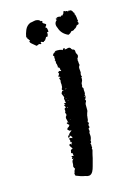

<svg xmlns="http://www.w3.org/2000/svg" viewBox="-125 -692 520 735"><g transform="rotate(-20 135.0 -324.5)"><path d="M58 -28 57 -32V-36Q56 -40 61 -42L59 -46Q62 -47 63 -50L64 -52L66 -54L64 -56L63 -59Q61 -63 62 -65L64 -72L65 -80Q66 -88 74 -92H68Q66 -94 68 -95L70 -97L71 -98Q70 -99 68 -102Q70 -104 78 -102L77 -106V-111Q76 -116 71 -114L73 -119L74 -124Q76 -129 83 -128Q82 -130 80 -136L78 -139L76 -143Q75 -147 80 -150L85 -145Q86 -146 86 -148V-151Q89 -152 89 -154Q89 -155 85 -154Q84 -155 84 -158L85 -162Q85 -166 82 -169Q89 -172 96 -167Q98 -172 95 -174L92 -178L89 -181Q90 -179 88 -175Q86 -173 82 -174Q81 -178 86 -182L90 -185Q90 -186 91 -187Q92 -188 93 -189L97 -192L102 -195Q102 -197 101 -198Q98 -195 95 -198L92 -201L89 -204Q91 -212 98 -212Q98 -216 103 -218Q96 -224 95 -229L98 -230H100Q102 -233 100 -239V-241L99 -244Q99 -249 100 -252Q106 -257 105 -261Q106 -262 104 -265Q103 -266 103 -268Q106 -272 106 -275V-281Q106 -285 113 -286Q113 -287 111.5 -290.5Q110 -294 109 -296L111 -297H115Q114 -298 112 -300L110 -301Q112 -303 114 -303H118Q120 -305 119 -306L118 -308L117 -309Q119 -313 118 -316Q117 -317 117 -319L120 -325L118 -332L116 -338Q114 -342 119 -347Q122 -353 127 -350Q127 -352 124 -353L122 -354L121 -355Q124 -358 123 -361Q126 -362 126 -366V-369L127 -372Q126 -383 129 -390L128 -394L127 -398Q126 -402 133 -401Q131 -406 125 -407L128 -410L131 -414Q134 -417 130 -421L133 -424L135 -425L137 -426L143 -423Q145 -425 143 -427L142 -429V-431Q143 -432 142 -435L140 -438L138 -440L136 -441Q138 -443 137 -450Q137 -456 135 -458Q138 -466 134 -471Q135 -472 137 -472Q135 -480 138 -484Q137 -487 134 -490L137 -494L140 -497Q144 -500 148 -499L146 -503Q170 -503 177 -496Q178 -498 178 -499Q179 -500 179 -501Q184 -502 185 -501Q188 -500 184 -497Q186 -495 190 -496H193L197 -497Q207 -498 209 -489L213 -485Q218 -485 220 -479V-469Q220 -468 222 -464L224 -459L223 -454L221 -450Q216 -446 218 -441L216 -439Q218 -437 217 -430V-426Q217 -422 218 -421Q212 -416 212 -408V-393Q207 -382 211 -377L210 -375L208 -374Q206 -372 208 -370Q208 -368 207 -365Q206 -362 206 -361Q204 -357 203 -356Q200 -352 200 -346V-344Q199 -343 198.5 -341Q198 -339 198 -337Q203 -332 200 -326V-316Q200 -310 197 -307Q199 -302 197 -297Q195 -291 191 -290Q195 -288 193 -281L190 -277L188 -272Q188 -270 186 -248Q186 -245 182 -238Q180 -233 178 -227Q179 -226 177 -221L176 -215L175 -211L173 -208Q171 -203 175 -202Q176 -199 171 -194V-190L172 -186Q172 -182 166 -180L167 -175V-169Q164 -166 164 -162V-153Q164 -144 158 -134Q160 -126 154 -125Q156 -117 155 -116L154 -113L155 -110Q155 -106 152 -104Q154 -101 152 -96L149 -88L146 -79L143 -69Q134 -44 132 -39L128 -29L123 -20Q116 -10 107 -10Q100 -10 93 -14Q84 -16 75 -20ZM81 -553 77 -557 73 -561Q63 -571 72 -575L69 -577L68 -579Q67 -582 64 -583Q66 -586 65 -587L63 -589Q62 -590 62 -591L66 -604Q70 -614 72 -617Q80 -632 95 -637L106 -638Q111 -639 118 -639Q132 -637 135 -629Q140 -630 141 -627L139 -622L142 -618L145 -616Q148 -614 150 -612Q152 -608 143 -601Q148 -599 149 -593Q150 -586 149 -581H143Q145 -571 138 -564L134 -566Q132 -562 125 -554Q120 -554 119 -550L116 -552H114Q112 -552 110 -555Q107 -554 107 -551Q107 -549 109 -547Q104 -546 102 -548Q101 -549 98 -549Q95 -547 88 -546ZM195 -613Q192 -614 192 -617Q192 -620 195 -618Q196 -622 203 -622Q208 -622 213 -619Q216 -625 220 -621L224 -625L228 -629Q227 -633 230 -635Q234 -636 237 -632Q242 -634 246 -628Q248 -631 250 -631L252 -630Q254 -628 255 -630Q259 -628 260 -627L261 -625L263 -623Q262 -619 267 -615Q265 -608 268 -607Q270 -594 269 -587Q272 -583 267 -580L268 -577L269 -575Q269 -571 267 -569Q265 -569 259 -567Q256 -564 255 -562Q250 -557 246 -557Q244 -554 239 -553H232Q226 -546 217 -544Q192 -558 187 -583Q179 -603 195 -613ZM134 -352H137Q138 -352 140 -354Q136 -355 134 -352ZM123 -318H129Q124 -320 123 -318ZM192 -300Q193 -301 195 -301L194 -303L193 -304Q192 -303 192 -300ZM104 -229 102 -230H100Q100 -228 104 -229ZM126 -331Q125 -332 125 -335Q123 -333 126 -331ZM117 -285 120 -282V-284L119 -286Q118 -286 117 -285ZM131 -308H128V-307H131ZM198 -617H195Q197 -617 197 -615Q197 -616 198 -617ZM113 -236Q113 -237 112 -237Q111 -237 111 -236Q112 -235 113 -236ZM145 -440H143L141 -439Q144 -439 145 -440ZM68 -66 70 -65 71 -63Q71 -66 68 -66ZM213 -478Z"/></g></svg>

Font: Kom-post
Style: Regular
Weight: 400
Designer: @guaschetti
Foundry: guaschetti
Version: Version 1.00 December 6, 2021, initial release